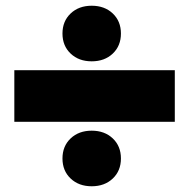

<svg xmlns="http://www.w3.org/2000/svg" viewBox="-20 -689 660 670"><path d="M300 -475Q255 -475 226.5 -502Q198 -529 198 -572Q198 -615 226.5 -642Q255 -669 300 -669Q345 -669 373.5 -642Q402 -615 402 -572Q402 -529 373.5 -502Q345 -475 300 -475ZM300 -39Q255 -39 226.5 -66Q198 -93 198 -136Q198 -179 226.5 -206Q255 -233 300 -233Q345 -233 373.5 -206Q402 -179 402 -136Q402 -93 373.5 -66Q345 -39 300 -39ZM30 -444H590V-264H30Z"/></svg>

Font: Unbounded Black
Style: Regular
Weight: 900
Designer: Luke Prowse, Jean-Baptiste Morizot, Fátima Lázaro, Florian Runge
Foundry: NaN
Version: Version 1.701;gftools[0.9.28.dev5+ged2979d]